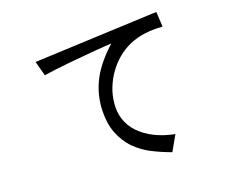

<svg xmlns="http://www.w3.org/2000/svg" viewBox="-105 -827 1210 1034"><g transform="rotate(-15 500.0 -310.0)"><path d="M846 -686 858 -601Q800 -600 756 -590Q712 -580 672 -559Q633 -538 601.5 -506.5Q570 -475 547.5 -436.5Q525 -398 512.5 -355.5Q500 -313 500 -269Q499 -220 517 -178Q535 -136 570.5 -104.5Q606 -73 657.5 -52Q709 -31 775 -24L734 66Q681 52 627.5 31Q574 10 530 -27Q486 -64 457.5 -122Q429 -180 427 -269Q427 -354 460 -429Q493 -504 568 -585Q558 -583 533 -579.5Q508 -576 474.5 -570Q441 -564 401 -557Q361 -550 321 -542.5Q281 -535 243.5 -527Q206 -519 178 -512L148 -594Z"/></g></svg>

Font: D2Coding ligature
Style: Regular
Weight: 400
Monospace: yes
Designer: Yong-Rak Park; Jeong-Hwan Yoon; Sang-Min Lee;
Foundry: NHN Corporation
Version: Version 1.3.2; Build 20180524